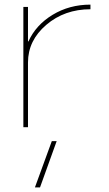

<svg xmlns="http://www.w3.org/2000/svg" viewBox="-20 -550 472 830"><path d="M131 260 204 60H225L153 260ZM101 -371H103Q135 -442 207.5 -486Q280 -530 371 -530V-510Q259 -510 180 -442.5Q101 -375 101 -280V0H81V-520H101Z"/></svg>

Font: M PLUS 1p Thin
Style: Regular
Weight: 250
Version: Version 1.062